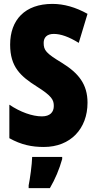

<svg xmlns="http://www.w3.org/2000/svg" viewBox="-20 -744 494 985"><path d="M429 -217C429 -312 383 -369 297 -422C216 -471 204 -486 204 -524C204 -550 219 -570 256 -570C292 -570 334 -555 384 -524L429 -673C368 -707 308 -724 249 -724C108 -724 32 -642 32 -515C32 -401 85 -353 169 -300C247 -251 256 -231 256 -200C256 -169 237 -147 195 -147C146 -147 84 -169 28 -207V-35C89 -1 143 10 205 10C342 10 429 -84 429 -217ZM299 72V61H145C144 101 134 173 127 207V221H236C263 175 284 125 299 72Z"/></svg>

Font: Noto Sans Devanagari ExtraCondensed Black
Style: Regular
Weight: 900
Width: 2
Designer: Jelle Bosma - Monotype Design Team
Foundry: Monotype Imaging Inc.
Version: Version 2.004